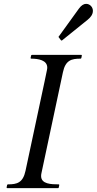

<svg xmlns="http://www.w3.org/2000/svg" viewBox="-20 -972 500 992"><path d="M305.2 -599.1C318.4 -661.1 349.6 -668.9 395.5 -668.9C398.9 -668.9 399.9 -670.9 400.4 -672.9L402.8 -684.6C402.8 -688 401.9 -688.5 399.9 -688.5H145.5C142.1 -688.5 141.1 -687 140.6 -684.6L138.2 -672.9C138.2 -669.4 139.2 -668.9 141.1 -668.9C177.7 -668.9 224.1 -661.6 224.1 -622.6C224.1 -611.3 223.6 -614.7 111.8 -89.4C98.6 -27.3 67.4 -19.5 21.5 -19.5C18.1 -19.5 17.1 -17.1 16.6 -15.6L14.2 -3.9C14.2 -2.4 14.2 0 17.6 0H279.3C283.2 0 283.2 -2 283.7 -3.9L286.1 -15.6C286.1 -19 285.2 -19.5 283.2 -19.5C245.6 -19.5 192.4 -20.5 192.4 -62.5C192.4 -67.4 192.9 -72.3 194.3 -78.1ZM294.9 -764.2C295.9 -763.2 295.9 -762.7 298.3 -762.7C299.8 -762.7 300.3 -763.2 301.8 -764.2L433.1 -870.1C446.3 -880.9 460 -896 460 -916C460 -935.1 444.8 -952.1 424.8 -952.1C413.1 -952.1 400.4 -944.8 388.2 -928.2L284.2 -784.2C283.2 -783.2 282.2 -782.2 282.2 -781.2C282.2 -780.3 283.2 -779.3 284.2 -778.3Z"/></svg>

Font: Cardo
Style: Italic
Weight: 400
Designer: David J. Perry
Foundry: David J. Perry
Version: Version 0.99